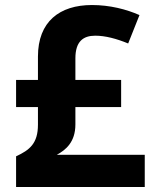

<svg xmlns="http://www.w3.org/2000/svg" viewBox="-20 -744 621 764"><path d="M346 -724C217 -724 131 -658 131 -519V-426H44V-318H131V-248C131 -173 98 -147 44 -122V0H556V-128H206C241 -147 280 -178 280 -249V-318H462V-426H280V-512C280 -579 311 -602 359 -602C399 -602 444 -590 490 -571L535 -684C483 -707 417 -724 346 -724Z"/></svg>

Font: Noto Sans Myanmar UI
Style: Bold
Weight: 700
Designer: Monotype Design Team
Foundry: Monotype Imaging Inc.
Version: Version 2.103